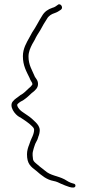

<svg xmlns="http://www.w3.org/2000/svg" viewBox="-20 -736 403 889"><path d="M39 -266C21 -244 48 -205 72 -193H73C91 -181 112 -168 128 -152C131 -149 138 -143 138 -135C138 -122 132 -107 127 -97L121 -83L115 -66C110 -54 105 -38 105 -22C105 23 122 35 148 55C171 75 195 96 228 102C241 104 255 111 265 116H266C279 122 325 143 329 126C331 119 326 115 320 114C303 110 291 102 278 94C247 78 213 77 188 54C172 42 159 31 145 19C137 12 132 7 132 -7C131 -12 131 -18 131 -22C131 -25 131 -29 132 -33L135 -45C136 -50 138 -54 139 -58C143 -75 154 -86 157 -101V-102C161 -110 164 -123 164 -133C164 -148 155 -160 145 -170C134 -181 121 -193 107 -202C91 -214 69 -223 60 -246V-252L61 -254C69 -262 79 -268 89 -273C101 -281 118 -296 130 -308H131C144 -319 156 -329 156 -347C156 -355 154 -363 148 -371C145 -376 141 -380 140 -384C129 -411 112 -435 112 -474C112 -497 121 -515 129 -531L141 -552C144 -559 148 -566 152 -573L167 -597L182 -624L197 -648C205 -663 219 -671 232 -675C244 -679 252 -684 262 -691C276 -701 259 -725 247 -713C241 -709 233 -702 223 -700C202 -693 186 -682 175 -663C159 -638 147 -612 129 -586L117 -564C103 -539 86 -511 86 -476C86 -432 102 -406 117 -375C119 -370 121 -364 126 -357C128 -354 130 -351 130 -347C130 -343 127 -341 127 -341C124 -336 118 -331 112 -326C102 -317 90 -303 75 -296C62 -285 48 -278 39 -266ZM120 -83H121ZM140 -384ZM145 19ZM167 -597ZM188 54ZM223 -700H224ZM235 77ZM262 -691ZM277 94H278Z"/></svg>

Font: Stray Cat
Style: Lt
Weight: 300
Version: Version 1.0